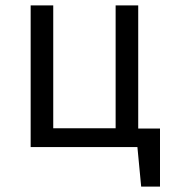

<svg xmlns="http://www.w3.org/2000/svg" viewBox="-20 -547 640 714"><path d="M494 -69H575V147H505L491 0H94V-527H178V-70H410V-527H494Z"/></svg>

Font: Fira Mono
Style: Regular
Weight: 400
Designer: Carrois Corporate & Edenspiekermann AG
Foundry: Carrois Corporate GbR & Edenspiekermann AG
Version: Version 3.206;PS 003.206;hotconv 1.0.70;makeotf.lib2.5.58329